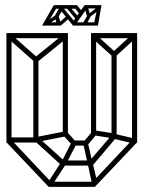

<svg xmlns="http://www.w3.org/2000/svg" viewBox="-20 -729 565 749"><path d="M5 -600H25V-173H5ZM225 -600H245V-203H225ZM335 -600H355V-203H335ZM495 -600H515V-174H495ZM5 -600H245V-580H5ZM335 -600H515V-580H335ZM170 -20H350V0H170ZM5 -174 20 -188 185 -13 170 0ZM335 -13 500 -188 515 -174 350 0ZM110 -500H130V-184H110ZM415 -520H435V-194H415ZM227 -595 239 -579 122 -484 110 -500ZM119 -484 9 -581 21 -597 131 -500ZM263 -181H320V-161H263ZM221 -103H341V-83H221ZM499 -598 511 -582 429 -507 417 -523ZM424 -504 339 -581 351 -597 436 -520ZM6 -193H130V-173H6ZM221 -101 238 -90 183 -6 167 -17ZM261 -178 278 -167 238 -90 222 -101ZM340 -7 322 -91 341 -96 360 -15ZM321 -95 304 -171 322 -176 339 -101ZM126 -196 237 -96 221 -83 111 -183ZM427 -207 507 -188 502 -169 422 -188ZM241 -215 279 -173 263 -161 225 -203ZM341 -83 325 -96 420 -207 435 -194ZM320 -161 304 -173 339 -215 355 -203ZM119 -174 114 -193 241 -218 246 -199ZM346 -221 428 -208 423 -189 341 -202ZM265 -629 205 -703 218 -709 278 -636ZM263 -642H362L348 -629H265ZM279 -650 237 -701 248 -708 288 -661ZM198 -695V-709H280L283 -695ZM160 -629H144L190 -709H207ZM217 -629H198L238 -665L248 -656ZM207 -672 217 -640 203 -630 196 -655ZM206 -642V-629H157L163 -642ZM204 -656 188 -657 212 -699 225 -692ZM197 -670 205 -659 169 -635 163 -646ZM362 -709H376L362 -629H345ZM310 -709H328L273 -631L260 -638ZM320 -664 310 -698 321 -708 333 -667ZM315 -696V-709H364L358 -696ZM325 -675 336 -669 315 -630 302 -637ZM331 -663 323 -672 362 -703 369 -692ZM291 -673 270 -700 280 -709 300 -685Z"/></svg>

Font: Octagon Variable
Style: Regular
Weight: 400
Designer: Alexander Royter, Emma Schmalisch, Felix Willnauer, Friederike Temme, Greta Wachholz, Jason Tsiakas, Julia Baskal, Julia
Foundry: Type Design @ HAW Hamburg
Version: Version 1.000